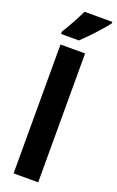

<svg xmlns="http://www.w3.org/2000/svg" viewBox="-184 -1020 648 1064"><g transform="rotate(20 140.0 -488.0)"><path d="M280 -967V-976H116C95 -932 69 -883 36 -830V-816H141C189 -861 253 -931 280 -967ZM198 0V-760H53V0Z"/></g></svg>

Font: Noto Sans Georgian ExtraCondensed ExtraBold
Style: Regular
Weight: 800
Width: 2
Designer: Monotype Design Team, Akaki Razmadze
Foundry: Google LLC
Version: Version 2.005